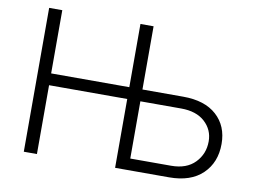

<svg xmlns="http://www.w3.org/2000/svg" viewBox="-78 -841 1271 956"><g transform="rotate(10 557.5 -363.5)"><path d="M96.6 0V-727.3H163V-407.7H558.2V-727.3H624.6V-407.7H831Q940 -407.7 999.8 -353.7Q1059.7 -299.7 1059.7 -208.8Q1059.7 -115.1 1000 -57.5Q940.3 0 831 0H558.2V-348H163V0ZM624.6 -348V-58.6H831Q909.1 -58.6 951.7 -102.8Q994.3 -147 994.3 -210.2Q994.3 -268.8 951.2 -308.4Q908 -348 831 -348Z"/></g></svg>

Font: Inter Zeller Light
Style: Regular
Weight: 300
Designer: Rasmus Andersson; Joe Bland
Foundry: zeller
Version: Version 3.015;git-dec3a8cb1